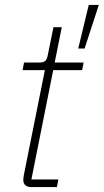

<svg xmlns="http://www.w3.org/2000/svg" viewBox="-20 -763 423 783"><path d="M109 0Q75 0 75 -30Q75 -35 76 -41.5Q77 -48 78 -53L163 -477H72L78 -508H141Q158 -508 165 -515Q172 -522 175 -539L198 -652H232L203 -508H321L315 -477H197L108 -31H218L212 0ZM325 -565H299L342 -743H383Z"/></svg>

Font: IBM Plex Sans ExtLt
Style: Italic
Weight: 200
Italic angle: -11°
Designer: Mike Abbink, Paul van der Laan, Pieter van Rosmalen
Foundry: Bold Monday
Version: Version 3.005